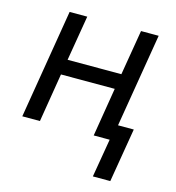

<svg xmlns="http://www.w3.org/2000/svg" viewBox="-105 -610 810 883"><g transform="rotate(15 300.0 -168.5)"><path d="M417 183 448 0H372L410 -232H154L116 0H32L118 -520H202L166 -305H422L458 -520H542L468 -74H543L500 183Z"/></g></svg>

Font: Iosevka Extended Oblique
Style: Regular
Weight: 400
Width: 7
Italic angle: -9°
Monospace: yes
Designer: Belleve Invis
Foundry: Belleve Invis
Version: Version 32.0.1; ttfautohint (v1.8.4)